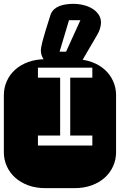

<svg xmlns="http://www.w3.org/2000/svg" viewBox="-22 -976 622 996"><path d="M174.8 -272.9V-221.2H457V-272.9H342.3V-573.2H457V-625H174.8V-573.2H290V-272.9ZM364.3 -668.9Q413.6 -668.9 453.6 -654.3Q493.7 -639.6 521.7 -614.3Q549.8 -588.9 564.9 -554.9Q580.1 -521 580.1 -482.9V-186Q580.1 -147.9 564.9 -114Q549.8 -80.1 521.7 -54.7Q493.7 -29.3 453.6 -14.6Q413.6 0 364.3 0H213.9Q164.6 0 124.5 -14.6Q84.5 -29.3 56.4 -54.7Q28.3 -80.1 13.2 -114Q-2 -147.9 -2 -186V-482.9Q-2 -521 13.2 -554.9Q28.3 -588.9 56.4 -614.3Q84.5 -639.6 124.5 -654.3Q164.6 -668.9 213.9 -668.9ZM249 -631.3Q237.8 -636.2 227.1 -644.3Q216.3 -652.3 208 -663.1Q199.7 -673.8 194.8 -686.8Q189.9 -699.7 189.9 -714.4Q189.9 -719.2 191.4 -729.5Q192.9 -739.7 198.2 -760.5Q203.6 -781.2 213.6 -814.9Q223.6 -848.6 240.7 -900.9Q246.6 -916 257.8 -926.8Q269 -937.5 284.4 -943.8Q299.8 -950.2 318.6 -953.1Q337.4 -956.1 357.9 -956.1Q385.3 -956.1 411.1 -949.7Q437 -943.4 457.3 -930.9Q477.5 -918.5 489.7 -900.1Q502 -881.8 502 -857.9Q501.5 -844.2 496.8 -827.9Q492.2 -811.5 481 -793L403.8 -661.1Q397.9 -651.4 393.1 -644Q388.2 -636.7 382.8 -631.3ZM395 -871.1H335.9L287.1 -708H320.8Z"/></svg>

Font: Monofett
Style: Regular
Weight: 400
Designer: vernon adams
Foundry: vernon adams
Version: Version 1.000